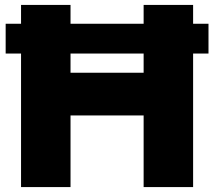

<svg xmlns="http://www.w3.org/2000/svg" viewBox="-20 -760 870 780"><path d="M3 -542.5V-663.5H827V-542.5ZM65.5 0V-740H266.5V-464.5H563.5V-740H764.5V0H563.5V-291H266.5V0Z"/></svg>

Font: Encode Sans SC SemiExpanded ExtraBold
Style: Regular
Weight: 800
Width: 6
Designer: Multiple Designers
Foundry: Impallari Type
Version: Version 3.002